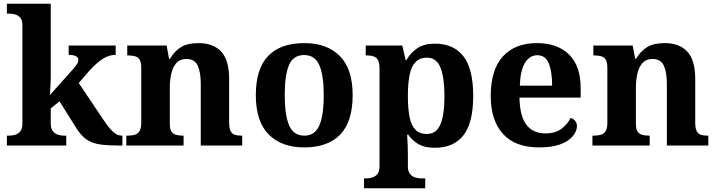

<svg xmlns="http://www.w3.org/2000/svg" viewBox="-20 -780 3842 1029"><path d="M17 0V-53H29Q44 -53 60.5 -57.5Q77 -62 88.5 -76Q100 -90 100 -118V-646Q100 -673 88 -686Q76 -699 59.5 -703Q43 -707 29 -707H17V-760H252V-377Q252 -364 251.5 -347.5Q251 -331 250 -314.5Q249 -298 248.5 -286Q248 -274 247 -270L373 -411Q384 -424 390 -432.5Q396 -441 398 -448Q400 -455 400 -459Q400 -472 386.5 -479Q373 -486 348 -486V-536H600V-486Q583 -486 566 -481Q549 -476 532 -465.5Q515 -455 497 -439Q479 -423 459 -401L402 -335L535 -137Q562 -96 585 -74.5Q608 -53 633 -53H636V0H622Q568 0 531 -4Q494 -8 468.5 -19Q443 -30 423 -50Q403 -70 383 -103L299 -237L252 -199V-118Q252 -90 264 -76Q276 -62 292.5 -57.5Q309 -53 323 -53H335V0Z M657 0V-53H663Q686 -53 702 -57.5Q718 -62 727.5 -77Q737 -92 737 -122V-418Q737 -446 728.5 -460Q720 -474 704 -478.5Q688 -483 666 -483H662V-536H873L886 -465H891Q915 -506 950 -527.5Q985 -549 1044 -549Q1123 -549 1165.5 -503.5Q1208 -458 1208 -356V-124Q1208 -93 1215.5 -78Q1223 -63 1237.5 -58Q1252 -53 1274 -53H1278V0H1056V-329Q1056 -393 1039.5 -428.5Q1023 -464 979 -464Q945 -464 925.5 -442.5Q906 -421 898 -385.5Q890 -350 890 -309V-118Q890 -90 898 -76.5Q906 -63 922 -58Q938 -53 960 -53H964V0Z M1609 10Q1489 10 1420 -59.5Q1351 -129 1351 -270Q1351 -411 1417 -480Q1483 -549 1612 -549Q1732 -549 1801 -480Q1870 -411 1870 -270Q1870 -129 1804 -59.5Q1738 10 1609 10ZM1611 -53Q1649 -53 1672 -77.5Q1695 -102 1705 -151Q1715 -200 1715 -270Q1715 -378 1691 -431.5Q1667 -485 1610 -485Q1552 -485 1529 -431.5Q1506 -378 1506 -270Q1506 -163 1529.5 -108Q1553 -53 1611 -53Z M1931 229V176H1943Q1958 176 1974.5 171.5Q1991 167 2002.5 153Q2014 139 2014 111V-413Q2014 -444 2005.5 -458.5Q1997 -473 1982 -478Q1967 -483 1948 -483H1940V-536H2136L2154 -458H2158Q2180 -497 2216.5 -521.5Q2253 -546 2311 -546Q2411 -546 2463.5 -478.5Q2516 -411 2516 -266Q2516 -121 2463.5 -54.5Q2411 12 2310 12Q2257 12 2223.5 -7Q2190 -26 2168 -58H2162Q2164 -32 2165 -2Q2166 28 2166 53V111Q2166 139 2178 153Q2190 167 2206.5 171.5Q2223 176 2237 176H2259V229ZM2268 -62Q2318 -62 2340 -112.5Q2362 -163 2362 -265Q2362 -365 2340.5 -418Q2319 -471 2269 -471Q2230 -471 2207 -447.5Q2184 -424 2175 -378Q2166 -332 2166 -266Q2166 -198 2175 -152.5Q2184 -107 2206.5 -84.5Q2229 -62 2268 -62Z M2869 10Q2741 10 2675.5 -62.5Q2610 -135 2610 -265Q2610 -406 2675 -477.5Q2740 -549 2858 -549Q2967 -549 3029.5 -488Q3092 -427 3092 -308V-257H2764Q2766 -157 2801.5 -111Q2837 -65 2904 -65Q2955 -65 2988 -89Q3021 -113 3038 -148Q3052 -144 3062 -132.5Q3072 -121 3072 -104Q3072 -78 3051 -51.5Q3030 -25 2985.5 -7.5Q2941 10 2869 10ZM2939 -321Q2939 -397 2921 -440.5Q2903 -484 2860 -484Q2818 -484 2793 -442Q2768 -400 2766 -321Z M3155 0V-53H3161Q3184 -53 3200 -57.5Q3216 -62 3225.5 -77Q3235 -92 3235 -122V-418Q3235 -446 3226.5 -460Q3218 -474 3202 -478.5Q3186 -483 3164 -483H3160V-536H3371L3384 -465H3389Q3413 -506 3448 -527.5Q3483 -549 3542 -549Q3621 -549 3663.5 -503.5Q3706 -458 3706 -356V-124Q3706 -93 3713.5 -78Q3721 -63 3735.5 -58Q3750 -53 3772 -53H3776V0H3554V-329Q3554 -393 3537.5 -428.5Q3521 -464 3477 -464Q3443 -464 3423.5 -442.5Q3404 -421 3396 -385.5Q3388 -350 3388 -309V-118Q3388 -90 3396 -76.5Q3404 -63 3420 -58Q3436 -53 3458 -53H3462V0Z"/></svg>

Font: Noto Serif Khmer
Style: Bold
Weight: 700
Version: Version 2.003